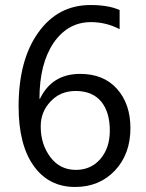

<svg xmlns="http://www.w3.org/2000/svg" viewBox="-20 -732 579 764"><path d="M456 -692V-616Q402 -644 342 -644Q250 -644 193 -561Q137 -478 137 -339H139Q187 -438 299 -438Q392 -438 445 -379Q499 -319 499 -222Q499 -119 437 -53Q375 12 279 12Q174 12 114 -72Q54 -156 54 -308Q54 -493 132 -602Q210 -712 340 -712Q412 -712 456 -692ZM281 -370Q220 -370 181 -328Q142 -287 142 -229Q142 -157 181 -106Q219 -56 282 -56Q342 -56 380 -100Q417 -144 417 -212Q417 -287 382 -328.5Q347 -370 281 -370Z"/></svg>

Font: A_ThatdaokhamC
Style: Regular
Weight: 400
Designer: Rangsiwut Chaisin
Foundry: Rangsiwut Chaisin
Version: Version 1.000